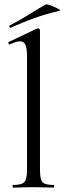

<svg xmlns="http://www.w3.org/2000/svg" viewBox="-20 -854 298 874"><path d="M40 0Q37 0 37 -6Q37 -12 40 -12Q79 -12 91 -25.5Q103 -39 103 -81V-598Q103 -633 96 -649.5Q89 -666 71 -666Q56 -666 25 -652Q22 -650 19 -656Q16 -662 20 -663L148 -724Q150 -725 153 -725Q155 -725 158.5 -722.5Q162 -720 162 -717V-81Q162 -39 173 -25.5Q184 -12 224 -12Q227 -12 227 -6Q227 0 224 0Q207 0 183 -1Q159 -2 132 -2Q106 -2 81.5 -1Q57 0 40 0ZM29 -728Q25 -726 23 -731.5Q21 -737 24 -738Q71 -762 109.5 -786.5Q148 -811 187 -833Q190 -836 202.5 -832Q215 -828 228.5 -822Q242 -816 249.5 -811Q257 -806 251 -805Q184 -789 132 -770Q80 -751 29 -728Z"/></svg>

Font: Cormorant Light
Style: Regular
Weight: 400
Version: Version 4.000